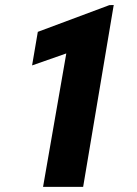

<svg xmlns="http://www.w3.org/2000/svg" viewBox="-20 -731 536 751"><path d="M424.8 -711.4 305.2 0H148.4L239.3 -522L105.5 -475.1L127.9 -606.4L407.7 -710.9Z"/></svg>

Font: Roboto Condensed Black
Style: Italic
Weight: 900
Italic angle: -12°
Designer: Christian Robertson
Foundry: Google
Version: Version 3.008; 2023